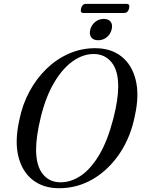

<svg xmlns="http://www.w3.org/2000/svg" viewBox="-20 -959 728 990"><path d="M470.5 -710.5Q552 -710.5 606 -668Q660 -625.5 679.5 -547.8Q699 -470 676 -365Q654.5 -253.5 597.8 -168.8Q541 -84 460.2 -36.2Q379.5 11.5 284.5 11.5Q204 11.5 149.2 -30.8Q94.5 -73 74.8 -152Q55 -231 80 -341.5Q95.5 -419.5 131.5 -486.5Q167.5 -553.5 219.5 -604Q271.5 -654.5 335.5 -682.5Q399.5 -710.5 470.5 -710.5ZM292.5 -19Q346 -19 396.8 -53Q447.5 -87 490.8 -159Q534 -231 564 -346Q577 -396.5 583.2 -437.8Q589.5 -479 589.5 -512Q590 -595.5 555 -638Q520 -680.5 463 -680.5Q408 -680.5 355.5 -643.5Q303 -606.5 260 -534.5Q217 -462.5 191 -358Q178 -305 172 -262.8Q166 -220.5 166 -187.5Q166.5 -103.5 200.8 -61.2Q235 -19 292.5 -19ZM486 -751.5Q461 -751.5 450.2 -767Q439.5 -782.5 445.5 -806.5Q452 -831 471 -846.2Q490 -861.5 515 -861.5Q540 -861.5 551 -846.2Q562 -831 555.5 -806.5Q549.5 -782.5 530.5 -767Q511.5 -751.5 486 -751.5ZM398 -915.5Q404 -939 423 -939H632.5Q651.5 -939 645.5 -915.5Q639.5 -892 620 -892H411Q391.5 -892 398 -915.5Z"/></svg>

Font: Fraunces 144pt Soft
Style: Italic
Weight: 400
Italic angle: -16°
Version: Version 1.000;[b76b70a41]